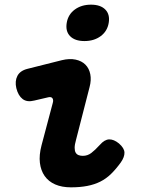

<svg xmlns="http://www.w3.org/2000/svg" viewBox="-20 -793 640 823"><path d="M127 -362Q96 -354 77 -368.5Q58 -383 50 -415Q43 -445 54.5 -467.5Q66 -490 98 -498L245 -535Q278 -543 304 -537.5Q330 -532 346 -516Q362 -500 367 -475Q372 -450 364 -420L306 -194Q300 -173 300 -159.5Q300 -146 304.5 -138.5Q309 -131 317 -128Q325 -125 335 -125Q355 -125 371 -137Q387 -149 408 -172Q428 -195 448 -195.5Q468 -196 490 -178Q513 -158 513.5 -139Q514 -120 498 -97Q477 -68 456 -47.5Q435 -27 410 -14.5Q385 -2 354 4Q323 10 284 10Q245 10 216.5 -2.5Q188 -15 171.5 -38.5Q155 -62 151 -95Q147 -128 158 -170L206 -351Q210 -364 205 -371.5Q200 -379 187 -376ZM342 -617Q301 -617 280.5 -638Q260 -659 266 -695Q272 -731 300.5 -752Q329 -773 370 -773Q411 -773 431.5 -752Q452 -731 446 -695Q440 -659 411.5 -638Q383 -617 342 -617Z"/></svg>

Font: Maple Mono ExtraBold
Style: Italic
Weight: 800
Italic angle: -10°
Monospace: yes
Designer: subframe7536
Version: Version 7.200